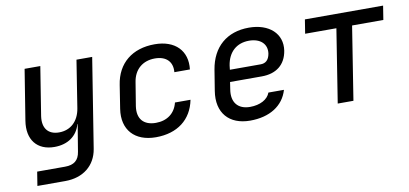

<svg xmlns="http://www.w3.org/2000/svg" viewBox="-69 -786 2538 1192"><g transform="rotate(-10 1200.0 -190.0)"><path d="M82 180H258C371 180 449 117 466 15L556 -550H457L410 -252C397 -171 345 -124 273 -124C204 -124 169 -168 180 -243L229 -550H130L79 -232C60 -114 120 -40 229 -40C313 -40 373 -82 393 -155H395L378 -53L367 14C359 68 328 92 272 92H96Z M860 10C995 10 1087 -60 1111 -182H1013C997 -116 946 -78 875 -78C799 -78 758 -122 770 -202L794 -349C806 -428 861 -473 937 -473C1008 -473 1048 -434 1042 -368H1140C1154 -484 1080 -560 951 -560C810 -560 714 -483 694 -349L671 -202C651 -72 727 10 860 10Z M1454 10C1577 10 1665 -45 1693 -142H1595C1580 -100 1531 -74 1468 -74C1392 -74 1352 -122 1365 -202L1372 -248H1572C1663 -248 1723 -294 1737 -381C1753 -486 1673 -560 1545 -560C1406 -560 1313 -480 1290 -340L1269 -210C1247 -74 1322 10 1454 10ZM1384 -323 1387 -349C1400 -433 1454 -480 1532 -480C1603 -480 1646 -440 1637 -380C1630 -339 1608 -323 1578 -323Z M2007 0H2106L2179 -462H2376L2390 -550H1897L1883 -462H2080Z"/></g></svg>

Font: JetBrains Mono Medium
Style: Italic
Weight: 436
Italic angle: -9°
Monospace: yes
Designer: Philipp Nurullin, Konstantin Bulenkov
Foundry: JetBrains
Version: Version 2.305